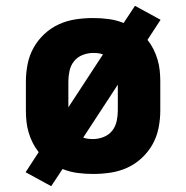

<svg xmlns="http://www.w3.org/2000/svg" viewBox="-20 -590 640 660"><path d="M156 50 68 2 113 -67Q101 -82 92.5 -99Q84 -116 78.5 -134.5Q73 -153 71 -172Q69 -191 69 -210V-310Q69 -340 75 -370Q81 -400 95.5 -426Q110 -452 132.5 -473Q155 -494 182.5 -506.5Q210 -519 240 -523.5Q270 -528 300 -528Q327 -528 353.5 -524.5Q380 -521 405 -511L444 -570L532 -522L487 -453Q499 -438 507.5 -421Q516 -404 521.5 -385.5Q527 -367 529 -348Q531 -329 531 -310V-210Q531 -180 525 -150Q519 -120 504.5 -94Q490 -68 467.5 -47Q445 -26 417.5 -13.5Q390 -1 360 3.5Q330 8 300 8Q273 8 246.5 4.5Q220 1 195 -9ZM215 -221 334 -403Q326 -406 317.5 -407Q309 -408 300 -408Q282 -408 264 -401Q246 -394 234.5 -379.5Q223 -365 219 -346.5Q215 -328 215 -310ZM300 -112Q318 -112 336 -119Q354 -126 365.5 -140.5Q377 -155 381 -173.5Q385 -192 385 -210V-299L266 -117Q274 -114 282.5 -113Q291 -112 300 -112Z"/></svg>

Font: Iosevka SS04 Heavy Extended
Style: Regular
Weight: 900
Width: 7
Monospace: yes
Designer: Belleve Invis
Foundry: Belleve Invis
Version: Version 19.0.0; ttfautohint (v1.8.4)